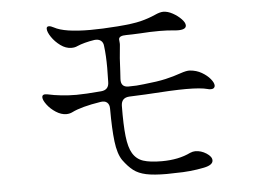

<svg xmlns="http://www.w3.org/2000/svg" viewBox="-50 -786 1100 817"><g transform="rotate(-5 500.0 -377.5)"><path d="M631 -33Q575 -33 542.5 -40Q510 -47 489 -63Q468 -79 446 -109Q427 -137 420.5 -190.5Q414 -244 414 -331Q414 -349 404 -357.5Q394 -366 376 -363Q293 -350 253 -330Q241 -324 227 -324Q205 -324 182.5 -338.5Q160 -353 145.5 -372.5Q131 -392 131 -404Q131 -419 153 -415Q212 -402 277 -402Q313 -402 383 -408Q416 -411 416 -445L417 -505Q417 -558 412 -597Q411 -614 400.5 -622Q390 -630 373 -628Q328 -621 298 -608Q288 -603 273 -603Q249 -603 226.5 -619.5Q204 -636 189.5 -657.5Q175 -679 175 -693Q175 -703 185 -703Q193 -703 206 -696Q249 -672 360 -672Q409 -672 476 -677Q542 -682 576 -690.5Q610 -699 639 -712Q661 -722 675 -722Q694 -722 715 -710.5Q736 -699 751 -683.5Q766 -668 766 -656Q766 -638 732 -638Q721 -638 715 -639Q683 -642 653 -642Q612 -642 570 -639Q530 -637 510 -637Q478 -637 478 -621Q478 -617 479 -609Q480 -601 479 -595Q473 -542 471 -485L469 -453Q467 -418 500 -418Q538 -418 566 -422Q625 -428 660 -436Q695 -444 726 -455Q752 -464 766 -463Q794 -461 816.5 -448Q839 -435 852.5 -418.5Q866 -402 866 -390Q866 -384 861.5 -380Q857 -376 849 -376Q840 -376 835 -378Q806 -386 743 -386Q687 -386 569 -378Q512 -375 500 -375Q466 -373 465 -339Q464 -257 469.5 -208.5Q475 -160 490 -135Q506 -108 535 -98.5Q564 -89 614 -89Q686 -89 737 -114Q749 -119 759 -119Q784 -119 806.5 -104.5Q829 -90 829 -74Q829 -54 790 -46Q731 -34 669 -34Z"/></g></svg>

Font: Hina Mincho
Style: Regular
Weight: 400
Designer: satsuyako
Foundry: satsuyako
Version: Version 1.100